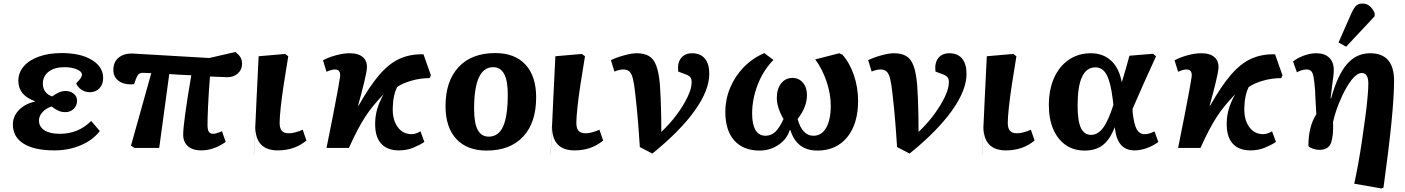

<svg xmlns="http://www.w3.org/2000/svg" viewBox="-20 -839 7968 1089"><path d="M289 14Q175 14 114 -24Q53 -62 53 -133Q53 -179 87 -214.5Q121 -250 178 -263V-265Q84 -299 84 -380Q84 -427 114.5 -462.5Q145 -498 200.5 -518Q256 -538 330 -538Q437 -538 501 -499Q565 -460 565 -397Q565 -360 544 -338Q523 -316 488 -316Q464 -316 443 -329.5Q422 -343 412 -366Q432 -387 438.5 -397Q445 -407 445 -416Q445 -433 416 -445.5Q387 -458 345 -458Q289 -458 256 -432.5Q223 -407 223 -364Q223 -338 237 -319Q251 -300 276 -292Q291 -304 311.5 -313.5Q332 -323 351 -323Q379 -323 398 -307.5Q417 -292 417 -268Q417 -240 398 -221.5Q379 -203 350 -203Q327 -203 308 -212.5Q289 -222 273 -235Q242 -226 221.5 -203.5Q201 -181 201 -156Q201 -120 232 -100Q263 -80 319 -80Q425 -80 497 -153L546 -96Q508 -45 439 -15.5Q370 14 289 14Z M1121 14Q1073 14 1046 -9.5Q1019 -33 1019 -76Q1019 -107 1030 -189.5Q1041 -272 1065 -412Q1034 -413 1002.5 -415Q971 -417 940 -419L883 0H743L723 -13L838 -424Q824 -424 812 -425Q800 -426 792 -426Q776 -426 767.5 -419Q759 -412 752 -394L740 -361Q686 -357 654.5 -379Q623 -401 623 -443Q623 -488 654 -513Q685 -538 738 -535L1167 -510L1315 -544Q1336 -528 1344.5 -513Q1353 -498 1353 -477Q1353 -444 1329 -422.5Q1305 -401 1269 -401Q1250 -402 1223 -403Q1196 -404 1171 -405Q1163 -306 1160 -235Q1157 -164 1157 -131Q1157 -103 1164.5 -91.5Q1172 -80 1190 -80Q1197 -80 1212 -84.5Q1227 -89 1239 -95L1260 -34Q1192 14 1121 14Z M1556 14Q1428 14 1428 -122Q1431 -187 1435.5 -284.5Q1440 -382 1447 -520L1597 -533L1615 -520Q1601 -436 1589.5 -361Q1578 -286 1572 -228.5Q1566 -171 1566 -142Q1566 -111 1578.5 -97Q1591 -83 1619 -83Q1635 -83 1655.5 -88.5Q1676 -94 1697 -103L1718 -42Q1651 14 1556 14ZM1428 -124V-122Q1424 -43 1422.5 -6.5Q1421 30 1420.5 35.5Q1420 41 1420.5 25.5Q1421 10 1422.5 -16Q1424 -42 1425 -68.5Q1426 -95 1427 -111.5Q1428 -128 1428 -124Z M2243 14Q2174 14 2139.5 -27Q2105 -68 2108 -147Q2109 -184 2119.5 -220.5Q2130 -257 2155 -304Q2123 -270 2098.5 -240.5Q2074 -211 2052.5 -178Q2031 -145 2008.5 -102.5Q1986 -60 1959 0H1832Q1853 -104 1870 -190.5Q1887 -277 1897 -333Q1907 -389 1909 -404Q1913 -445 1880 -445Q1861 -445 1832 -432L1812 -497Q1846 -515 1887.5 -526Q1929 -537 1964 -537Q2013 -537 2038.5 -514.5Q2064 -492 2061 -450Q2059 -429 2046 -374Q2033 -319 2011 -240H2014Q2076 -350 2131.5 -414.5Q2187 -479 2247 -506Q2307 -533 2382 -531L2424 -412L2417 -396Q2365 -396 2314 -381.5Q2263 -367 2232 -345Q2210 -300 2208 -234Q2204 -165 2233.5 -121.5Q2263 -78 2315 -78Q2337 -78 2365 -94L2387 -34Q2362 -17 2324.5 -1.5Q2287 14 2243 14Z M2740 15Q2629 15 2568 -51Q2507 -117 2507 -237Q2507 -379 2581 -458.5Q2655 -538 2789 -538Q2900 -538 2960.5 -472.5Q3021 -407 3021 -287Q3021 -143 2947 -64Q2873 15 2740 15ZM2752 -64Q2807 -64 2833.5 -121.5Q2860 -179 2860 -305Q2860 -458 2777 -458Q2669 -458 2669 -222Q2669 -141 2689.5 -102.5Q2710 -64 2752 -64Z M3239 14Q3111 14 3111 -122Q3114 -187 3118.5 -284.5Q3123 -382 3130 -520L3280 -533L3298 -520Q3284 -436 3272.5 -361Q3261 -286 3255 -228.5Q3249 -171 3249 -142Q3249 -111 3261.5 -97Q3274 -83 3302 -83Q3318 -83 3338.5 -88.5Q3359 -94 3380 -103L3401 -42Q3334 14 3239 14ZM3111 -124V-122Q3107 -43 3105.5 -6.5Q3104 30 3103.5 35.5Q3103 41 3103.5 25.5Q3104 10 3105.5 -16Q3107 -42 3108 -68.5Q3109 -95 3110 -111.5Q3111 -128 3111 -124Z M3680 32 3609 -5Q3606 -52 3603.5 -86Q3601 -120 3598.5 -151Q3596 -182 3592.5 -218.5Q3589 -255 3583 -308Q3577 -364 3569.5 -393.5Q3562 -423 3549 -434Q3536 -445 3515 -445Q3493 -445 3465 -433L3445 -498Q3482 -515 3523 -526Q3564 -537 3592 -537Q3634 -537 3661 -521Q3688 -505 3702.5 -466Q3717 -427 3723 -358Q3725 -329 3727 -285.5Q3729 -242 3730 -192Q3731 -142 3731 -91Q3780 -137 3818.5 -189Q3857 -241 3880 -289.5Q3903 -338 3903 -372Q3903 -391 3895.5 -400.5Q3888 -410 3870 -417L3827 -433Q3821 -481 3842.5 -509Q3864 -537 3906 -537Q3953 -537 3978 -506.5Q4003 -476 4003 -420Q4003 -327 3920 -211Q3837 -95 3680 32Z M4289 15Q4196 15 4145 -42Q4094 -99 4094 -204Q4094 -276 4121.5 -341.5Q4149 -407 4198.5 -458Q4248 -509 4315 -538L4367 -499Q4311 -443 4278.5 -361Q4246 -279 4246 -194Q4246 -133 4265.5 -101Q4285 -69 4322 -69Q4353 -69 4377 -91Q4401 -113 4424 -164Q4386 -229 4386 -284Q4386 -335 4410.5 -366Q4435 -397 4475 -397Q4511 -397 4534 -370Q4557 -343 4557 -300Q4557 -232 4504 -164Q4530 -69 4594 -69Q4640 -69 4666 -114.5Q4692 -160 4692 -240Q4692 -306 4668 -377Q4644 -448 4604 -502L4740 -537L4758 -529Q4799 -483 4823 -413Q4847 -343 4847 -267Q4847 -136 4785 -60.5Q4723 15 4616 15Q4499 15 4463 -101H4459Q4444 -50 4395.5 -17.5Q4347 15 4289 15Z M5139 32 5068 -5Q5065 -52 5062.5 -86Q5060 -120 5057.5 -151Q5055 -182 5051.5 -218.5Q5048 -255 5042 -308Q5036 -364 5028.5 -393.5Q5021 -423 5008 -434Q4995 -445 4974 -445Q4952 -445 4924 -433L4904 -498Q4941 -515 4982 -526Q5023 -537 5051 -537Q5093 -537 5120 -521Q5147 -505 5161.5 -466Q5176 -427 5182 -358Q5184 -329 5186 -285.5Q5188 -242 5189 -192Q5190 -142 5190 -91Q5239 -137 5277.5 -189Q5316 -241 5339 -289.5Q5362 -338 5362 -372Q5362 -391 5354.5 -400.5Q5347 -410 5329 -417L5286 -433Q5280 -481 5301.5 -509Q5323 -537 5365 -537Q5412 -537 5437 -506.5Q5462 -476 5462 -420Q5462 -327 5379 -211Q5296 -95 5139 32Z M5686 14Q5558 14 5558 -122Q5561 -187 5565.5 -284.5Q5570 -382 5577 -520L5727 -533L5745 -520Q5731 -436 5719.5 -361Q5708 -286 5702 -228.5Q5696 -171 5696 -142Q5696 -111 5708.5 -97Q5721 -83 5749 -83Q5765 -83 5785.5 -88.5Q5806 -94 5827 -103L5848 -42Q5781 14 5686 14ZM5558 -124V-122Q5554 -43 5552.5 -6.5Q5551 30 5550.5 35.5Q5550 41 5550.5 25.5Q5551 10 5552.5 -16Q5554 -42 5555 -68.5Q5556 -95 5557 -111.5Q5558 -128 5558 -124Z M6132 15Q6070 15 6024.5 -16.5Q5979 -48 5954 -106Q5929 -164 5929 -242Q5929 -331 5958.5 -397Q5988 -463 6042 -500Q6096 -537 6167 -537Q6237 -537 6282.5 -494.5Q6328 -452 6342 -374H6343Q6349 -393 6354.5 -411.5Q6360 -430 6367.5 -456Q6375 -482 6386 -523L6520 -534L6537 -520Q6501 -442 6466.5 -364.5Q6432 -287 6404 -222V-203Q6412 -133 6427.5 -105.5Q6443 -78 6473 -78Q6498 -78 6528 -94L6550 -34Q6521 -12 6484.5 1Q6448 14 6416 14Q6365 14 6337.5 -18Q6310 -50 6303 -116H6302Q6275 -47 6235 -16Q6195 15 6132 15ZM6169 -74Q6207 -74 6237 -114.5Q6267 -155 6295 -244L6292 -271Q6280 -372 6257 -414.5Q6234 -457 6193 -457Q6092 -457 6092 -241Q6092 -154 6110.5 -114Q6129 -74 6169 -74Z M7073 14Q7004 14 6969.5 -27Q6935 -68 6938 -147Q6939 -184 6949.5 -220.5Q6960 -257 6985 -304Q6953 -270 6928.5 -240.5Q6904 -211 6882.5 -178Q6861 -145 6838.5 -102.5Q6816 -60 6789 0H6662Q6683 -104 6700 -190.5Q6717 -277 6727 -333Q6737 -389 6739 -404Q6743 -445 6710 -445Q6691 -445 6662 -432L6642 -497Q6676 -515 6717.5 -526Q6759 -537 6794 -537Q6843 -537 6868.5 -514.5Q6894 -492 6891 -450Q6889 -429 6876 -374Q6863 -319 6841 -240H6844Q6906 -350 6961.5 -414.5Q7017 -479 7077 -506Q7137 -533 7212 -531L7254 -412L7247 -396Q7195 -396 7144 -381.5Q7093 -367 7062 -345Q7040 -300 7038 -234Q7034 -165 7063.5 -121.5Q7093 -78 7145 -78Q7167 -78 7195 -94L7217 -34Q7192 -17 7154.5 -1.5Q7117 14 7073 14Z M7816 230 7661 203Q7672 154 7683.5 90.5Q7695 27 7705 -41Q7715 -109 7723.5 -172Q7732 -235 7736.5 -286Q7741 -337 7741 -365Q7741 -425 7703 -425Q7683 -425 7660 -401.5Q7637 -378 7614.5 -338Q7592 -298 7572.5 -249Q7553 -200 7541 -148Q7544 -71 7530 -30Q7516 11 7462 11Q7445 11 7426.5 4.5Q7408 -2 7401 -10Q7401 -122 7446 -191Q7442 -251 7441 -279.5Q7440 -308 7439 -327Q7435 -376 7430.5 -401.5Q7426 -427 7416.5 -436Q7407 -445 7391 -445Q7365 -445 7336 -429L7314 -490Q7338 -510 7375 -523.5Q7412 -537 7445 -537Q7493 -537 7519 -512Q7545 -487 7545 -441Q7545 -426 7543 -409.5Q7541 -393 7537 -363.5Q7533 -334 7527 -282L7530 -281Q7566 -413 7619.5 -475Q7673 -537 7751 -537Q7887 -537 7887 -381Q7887 -294 7872 -143Q7857 8 7827 225ZM7615 -574 7572 -598 7646 -766Q7660 -796 7673 -807.5Q7686 -819 7709 -819Q7753 -819 7777 -764V-747Z"/></svg>

Font: Literata 7pt
Style: Bold Italic
Weight: 700
Italic angle: -2°
Designer: Latin by Veronika Burian and Jose Scaglione. Greek by Irene Vlachou. Cyrillic by Vera Evstafieva
Foundry: TypeTogether
Version: Version 3.002